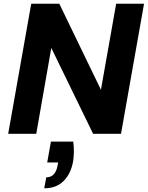

<svg xmlns="http://www.w3.org/2000/svg" viewBox="-20 -720 795 1033"><path d="M24 0 148 -700H299L523 -237L605 -700H755L631 0H481L256 -462L175 0ZM218 293 229 234Q254 234 269 218Q284 202 290 170L293 154H234L254 42H374Q378 71 377.5 98Q377 125 373 150Q361 215 322 254Q283 293 218 293Z"/></svg>

Font: DM Sans 12pt Black
Style: Italic
Weight: 900
Italic angle: -10°
Version: Version 4.004;gftools[0.9.30]